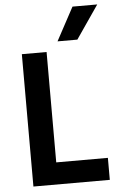

<svg xmlns="http://www.w3.org/2000/svg" viewBox="-60 -933 603 974"><g transform="rotate(-5 242.0 -446.0)"><path d="M473 -892 357 -723H256L347 -892ZM196 -674V-112H459V0H70V-674Z"/></g></svg>

Font: Hind SemiBold
Style: Regular
Weight: 600
Designer: Manushi Parikh, Satya Rajpurohit
Foundry: Indian Type Foundry
Version: Version 2.001;PS 1.0;hotconv 1.0.79;makeotf.lib2.5.61930; tt